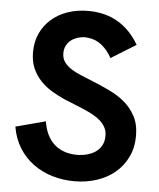

<svg xmlns="http://www.w3.org/2000/svg" viewBox="-52 -761 676 814"><g transform="rotate(5 286.0 -354.0)"><path d="M294.5 8Q245 8 200 -5.5Q155 -19 119 -45.5Q83 -72 58.5 -111Q34 -150 25.5 -201L152.5 -234.5Q157 -205 168 -181Q179 -157 197 -140Q215 -123 239.8 -113.8Q264.5 -104.5 296 -104.5Q317.5 -104.5 338 -109.8Q358.5 -115 374.5 -126Q390.5 -137 400 -154.2Q409.5 -171.5 409.5 -195.5Q409.5 -215 401.5 -230.2Q393.5 -245.5 379.8 -258Q366 -270.5 347.5 -280.5Q329 -290.5 308.5 -299.5Q288 -308.5 266.2 -316.8Q244.5 -325 224 -334Q194.5 -347 167.2 -363.5Q140 -380 119 -402.2Q98 -424.5 85.2 -454Q72.5 -483.5 72.5 -522.5Q72.5 -566.5 89 -602.2Q105.5 -638 134.8 -663.5Q164 -689 204 -702.8Q244 -716.5 291 -716.5Q362.5 -716.5 416.8 -685Q471 -653.5 507.5 -591L401.5 -525.5Q385 -557 359.5 -578Q334 -599 301 -603Q293.5 -604 287 -604H282.5Q267 -603 252.5 -598Q238 -593 226.5 -583.8Q215 -574.5 208 -560.8Q201 -547 201 -529Q201 -506 213 -490Q225 -474 244.5 -462Q264 -450 289 -440Q314 -430 340.5 -419Q374.5 -405 409.8 -388.2Q445 -371.5 473.5 -347.5Q502 -323.5 520.2 -289.2Q538.5 -255 538.5 -206Q538.5 -156.5 519.5 -116.8Q500.5 -77 467.5 -49.2Q434.5 -21.5 390 -6.8Q345.5 8 294.5 8Z"/></g></svg>

Font: Acari Sans
Style: Bold
Weight: 700
Designer: Alfredo Marco Pradil and Stefan Peev (font) & Cristiano Sobral (main changes)
Foundry: Alfredo Marco Pradil and Stefan Peev (font) & Cristiano Sobral (main changes)
Version: Version 1.063; ttfautohint (v1.8.3)